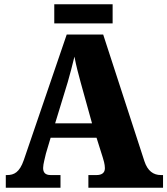

<svg xmlns="http://www.w3.org/2000/svg" viewBox="-20 -875 780 895"><path d="M233 -766H505V-855H233ZM7 0H262V-59H216C190 -59 181 -72 181 -92C181 -111 191 -143 194 -159L216 -233H430L459 -141C462 -132 469 -109 469 -91C469 -66 450 -59 430 -59H392V0H740V-59H730C695 -59 668 -78 653 -124L461 -714H291L91 -129C71 -71 45 -59 13 -59H7ZM237 -300 296 -493C306 -528 317 -569 327 -611C335 -568 346 -528 356 -491L409 -300Z"/></svg>

Font: Noto Serif Sinhala SemiCondensed Black
Style: Regular
Weight: 900
Width: 4
Designer: Jelle Bosma - Monotype Design Team
Foundry: Monotype Imaging Inc.
Version: Version 2.007